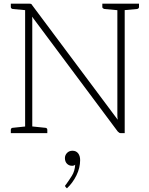

<svg xmlns="http://www.w3.org/2000/svg" viewBox="-20 -726 815 1047"><path d="M117 0V-706H139Q146 -706 149.5 -704.5Q153 -703 156 -697L622 -73Q621 -79 620.5 -85.5Q620 -92 620 -98V-706H660V0H638Q634 0 630.5 -2Q627 -4 622 -9L155 -635Q156 -628 156 -622Q156 -616 156 -610V0ZM39 0V-18Q39 -23 42 -26Q45 -29 49 -29L125 -37L130 0ZM147 0 151 -37 228 -29Q232 -29 235 -26Q238 -23 238 -18V0ZM130 -706 125 -670 49 -677Q45 -678 42 -680.5Q39 -683 39 -688V-706ZM630 -706 625 -670 549 -677Q545 -678 541.5 -680.5Q538 -683 538 -688V-706ZM738 -706V-688Q738 -683 735 -680.5Q732 -678 728 -677L651 -670L647 -706ZM345 301 339 295Q337 293 336 291.5Q335 290 335 288Q335 284 340 280Q356 258 372 232.5Q388 207 390 172Q387 175 383 176.5Q379 178 373 178Q356 178 345 166.5Q334 155 334 136Q334 120 345.5 108Q357 96 375 96Q395 96 406 110Q417 124 417 147Q417 189 397 230Q377 271 345 301Z"/></svg>

Font: Aleo ExtraLight
Style: Regular
Weight: 250
Designer: Alessio Laiso
Foundry: Alessio Laiso
Version: Version 2.001;gftools[0.9.29]